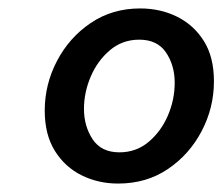

<svg xmlns="http://www.w3.org/2000/svg" viewBox="-20 -735 527 455"><path d="M260 -300Q213 -300 173.5 -319.5Q134 -339 110 -377.5Q86 -416 86 -473Q86 -535 115 -590.5Q144 -646 195 -680.5Q246 -715 312 -715Q360 -715 399.5 -695.5Q439 -676 463 -638Q487 -600 487 -542Q487 -480 458 -424.5Q429 -369 378 -334.5Q327 -300 260 -300ZM263 -374Q303 -374 332.5 -399Q362 -424 378 -461.5Q394 -499 394 -539Q394 -580 373.5 -610.5Q353 -641 310 -641Q270 -641 240.5 -616Q211 -591 195 -553.5Q179 -516 179 -477Q179 -436 199.5 -405Q220 -374 263 -374Z"/></svg>

Font: Wix Madefor Text Medium
Style: Italic
Weight: 500
Italic angle: -12°
Designer: Dalton Maag Ltd
Foundry: Dalton Maag Ltd
Version: Version 3.100